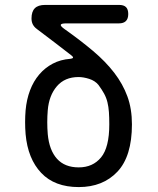

<svg xmlns="http://www.w3.org/2000/svg" viewBox="-20 -750 640 780"><path d="M242 -632Q307 -586 358 -543Q409 -500 444 -454.5Q479 -409 497.5 -358.5Q516 -308 516 -245Q516 -115 457 -52.5Q398 10 300 10Q202 10 147.5 -47.5Q93 -105 84 -205Q82 -229 82 -253.5Q82 -278 84 -302Q88 -346 102 -383Q116 -420 139.5 -447.5Q163 -475 194.5 -491.5Q226 -508 265 -511Q275 -512 276.5 -515.5Q278 -519 270 -525Q241 -548 206.5 -574Q172 -600 130 -632Q119 -640 113.5 -650.5Q108 -661 108 -675Q108 -703 121.5 -716.5Q135 -730 163 -730H464Q483 -730 492 -721Q501 -712 501 -693Q501 -674 491.5 -664.5Q482 -655 463 -655H249Q229 -655 227 -649.5Q225 -644 242 -632ZM380 -405Q366 -422 342.5 -429.5Q319 -437 299 -437Q243 -437 211 -399.5Q179 -362 174 -302Q172 -278 172 -253.5Q172 -229 174 -205Q180 -140 211.5 -105Q243 -70 300 -70Q357 -70 390.5 -110.5Q424 -151 424 -245Q424 -273 422.5 -294.5Q421 -316 416.5 -334.5Q412 -353 403 -369.5Q394 -386 380 -405Z"/></svg>

Font: Maple Mono
Style: Regular
Weight: 400
Monospace: yes
Designer: subframe7536
Version: Version 7.300